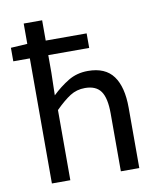

<svg xmlns="http://www.w3.org/2000/svg" viewBox="-81 -777 706 842"><g transform="rotate(-10 272.0 -356.0)"><path d="M81.9 0V-712.2H164V-478.5L161.6 -378.4Q195.7 -411.3 234.4 -435Q273.2 -458.6 322.8 -458.6Q399.9 -458.6 435.5 -410.1Q471.1 -361.6 471.1 -268.6V0H389V-257.9Q389 -326.2 367.5 -356.7Q346 -387.1 296.9 -387.1Q259.9 -387.1 230.5 -368.3Q201.2 -349.5 164 -312.5V0ZM8.2 -557V-617.2L85.6 -621.8H346.2V-557Z"/></g></svg>

Font: Source Sans Variable
Style: Regular
Weight: 200
Designer: Paul D. Hunt
Foundry: Adobe Systems Incorporated
Version: Version 3.006;hotconv 1.0.111;makeotfexe 2.5.65597